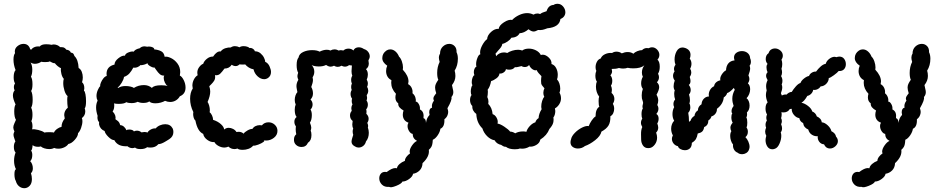

<svg xmlns="http://www.w3.org/2000/svg" viewBox="-20 -789 4937 1011"><path d="M424 -324Q424 -319 422 -311Q427 -309 430 -292.5Q433 -276 433 -256Q433 -226 426 -218Q429 -211 429 -202Q429 -181 411 -167Q414 -161 414 -151Q414 -135 407 -115.5Q400 -96 391 -88Q391 -72 373.5 -52.5Q356 -33 340 -31Q333 -20 318 -13Q303 -6 287 -6Q274 -6 265 -10Q255 -4 239 -4Q226 -4 213.5 -8Q201 -12 195 -18Q187 -16 181 -16Q161 -16 152 -25Q151 -20 150 -10.5Q149 -1 144 4Q150 13 150 27Q150 49 139 60Q145 65 149 75.5Q153 86 153 97Q153 114 143 123Q148 138 148 154Q148 177 136 189.5Q124 202 108 202Q93 202 80.5 192Q68 182 63 163Q60 159 58 149.5Q56 140 56 129Q56 105 64 102Q54 83 54 57Q54 35 62 14Q53 5 53 -16Q53 -34 61 -44Q59 -51 55 -61.5Q51 -72 51 -80Q51 -87 56 -97Q50 -109 50 -118Q50 -127 56 -140Q62 -153 64 -158Q55 -172 55 -202Q55 -229 62 -239Q48 -269 48 -286Q48 -303 57 -313Q53 -321 53 -331Q53 -341 59 -350Q52 -361 52 -382Q52 -409 62 -420Q51 -448 51 -475Q51 -498 59 -509Q58 -512 58 -518Q58 -535 72.5 -546.5Q87 -558 104 -558Q117 -558 126 -551Q135 -544 139 -530L144 -527Q151 -537 163 -541.5Q175 -546 189 -544Q198 -556 223 -556Q239 -556 252 -553Q258 -555 263 -555Q273 -555 283 -550.5Q293 -546 296 -541Q309 -541 315.5 -539Q322 -537 330 -527Q338 -527 344.5 -522.5Q351 -518 353 -512Q362 -511 365.5 -507Q369 -503 372 -494Q392 -475 394 -431Q405 -425 410.5 -411Q416 -397 416 -381Q416 -368 412 -356Q424 -346 424 -324ZM304 -121Q304 -144 321 -165Q318 -180 318 -183Q318 -206 337 -222Q334 -240 334 -264Q334 -277 336 -283Q326 -291 319.5 -311.5Q313 -332 313 -352Q313 -365 316 -374Q308 -382 303.5 -399Q299 -416 301 -430Q293 -433 283.5 -441Q274 -449 269 -456Q262 -456 255.5 -459Q249 -462 242 -466Q237 -462 218 -462Q203 -462 198 -464Q181 -453 164 -453Q152 -453 141 -460Q150 -445 150 -422Q150 -399 143 -385Q151 -374 151 -345Q151 -320 144 -310Q152 -296 152 -263Q152 -235 144 -222Q151 -209 151 -185Q151 -163 145 -151Q151 -142 151 -123Q151 -116 149 -108Q161 -110 182.5 -104.5Q204 -99 214 -91Q220 -93 239 -93Q259 -93 264 -91Q269 -102 281 -110.5Q293 -119 304 -121Z M957 -328Q957 -294 927 -282Q919 -268 905.5 -260Q892 -252 876 -252Q863 -252 849 -258Q841 -253 827 -249Q813 -245 799 -245Q775 -245 766 -255Q756 -247 734 -247Q718 -247 705 -253Q691 -246 673 -246Q656 -246 645 -251Q635 -242 604 -242Q587 -242 581 -245Q584 -216 573 -202Q592 -183 588 -161Q589 -160 599 -153Q609 -146 613 -130Q624 -130 633.5 -121Q643 -112 645 -103Q649 -107 661 -107Q670 -107 677 -104Q684 -101 685 -97Q692 -101 701 -101Q714 -101 725 -92Q735 -94 740 -94Q750 -94 757 -91Q760 -99 773 -106.5Q786 -114 800 -113Q808 -123 822 -129Q836 -135 850 -135Q877 -135 889 -113Q893 -105 893 -94Q893 -70 871 -56Q866 -53 854 -45.5Q842 -38 832 -34Q822 -30 814 -30Q799 -12 773 -12Q761 -12 755 -14Q743 -4 720 -4Q699 -4 691 -12Q684 -9 677 -9Q663 -9 651 -19Q600 -16 582 -51Q568 -51 550.5 -68.5Q533 -86 531 -99Q508 -108 502 -132Q501 -140 502 -147Q498 -148 495.5 -155.5Q493 -163 493 -171Q493 -177 494 -179Q486 -203 486 -223Q486 -243 494 -259Q488 -270 488 -283Q488 -299 495 -315Q502 -331 508 -336Q506 -341 511 -353.5Q516 -366 524.5 -376.5Q533 -387 542 -389L541 -400Q541 -439 583 -449Q583 -466 603 -482Q623 -498 638 -496Q640 -507 657.5 -513.5Q675 -520 684 -517Q692 -530 716 -535Q725 -545 742 -545Q747 -545 755 -543L764 -544Q776 -544 784.5 -539.5Q793 -535 792 -529Q814 -527 829 -519Q844 -511 847 -490Q860 -493 880 -483.5Q900 -474 914.5 -454.5Q929 -435 929 -409Q929 -403 927 -391Q938 -386 947.5 -367Q957 -348 957 -328ZM829 -340Q851 -340 863 -336Q855 -340 848.5 -353.5Q842 -367 842 -379Q842 -387 845 -391Q831 -390 821.5 -398.5Q812 -407 804.5 -418Q797 -429 793 -434Q788 -431 772.5 -439.5Q757 -448 756 -457Q752 -452 739 -448.5Q726 -445 719 -446Q716 -441 705 -436Q694 -431 682 -433Q672 -414 661 -402Q650 -390 633 -384Q631 -370 620.5 -353Q610 -336 599 -327L603 -326Q617 -336 641 -336Q655 -336 667.5 -333Q680 -330 685 -326Q709 -341 738 -341Q762 -341 780 -326Q790 -340 829 -340Z M1258 0Q1238 0 1230 -7Q1223 -4 1215 -4Q1196 -4 1183 -17Q1171 -12 1162 -12Q1146 -12 1130.5 -20.5Q1115 -29 1109 -41Q1090 -39 1071.5 -52.5Q1053 -66 1050 -84Q1020 -97 1009 -154Q1003 -159 1000 -169Q997 -179 997 -189Q997 -196 998 -199Q981 -233 981 -269Q981 -302 995 -323Q993 -333 993 -338Q993 -355 1001 -370.5Q1009 -386 1021 -393Q1019 -398 1019 -407Q1019 -423 1029.5 -436.5Q1040 -450 1050 -453Q1054 -467 1069.5 -479.5Q1085 -492 1102 -491Q1122 -521 1142 -518Q1151 -530 1166.5 -535Q1182 -540 1195 -539Q1205 -546 1217 -546Q1229 -546 1241 -540Q1249 -546 1263 -546Q1273 -546 1282 -543Q1291 -540 1294 -536Q1302 -538 1311 -532.5Q1320 -527 1322 -519Q1339 -519 1351.5 -508.5Q1364 -498 1370.5 -484.5Q1377 -471 1376 -464Q1393 -456 1400 -438Q1407 -422 1407 -410Q1407 -390 1392 -379Q1382 -372 1371 -372Q1353 -372 1336.5 -387Q1320 -402 1315 -424Q1302 -426 1290 -433.5Q1278 -441 1271 -450Q1268 -449 1256 -449Q1245 -449 1241 -450Q1232 -441 1221 -441Q1210 -441 1200 -448Q1187 -428 1162 -428Q1149 -410 1139 -400.5Q1129 -391 1112 -393Q1113 -390 1113 -384Q1113 -372 1107 -363Q1101 -354 1093.5 -346.5Q1086 -339 1082 -335Q1087 -320 1087 -307Q1087 -284 1073 -252Q1078 -245 1081.5 -232.5Q1085 -220 1085 -208Q1085 -201 1084 -198Q1091 -193 1096.5 -181Q1102 -169 1102 -158Q1127 -150 1143.5 -135Q1160 -120 1160 -107Q1171 -116 1184 -116Q1196 -116 1207.5 -110Q1219 -104 1225 -94Q1230 -95 1237 -95Q1252 -95 1263 -85Q1267 -93 1283 -102Q1299 -111 1309 -110Q1315 -120 1325.5 -125Q1336 -130 1348 -130Q1356 -130 1359 -129Q1372 -145 1394 -145Q1413 -145 1427 -132Q1441 -119 1441 -100Q1441 -78 1422.5 -63.5Q1404 -49 1381 -49Q1372 -49 1368 -50Q1376 -48 1366.5 -41Q1357 -34 1340 -27.5Q1323 -21 1313 -22Q1304 -11 1289 -5.5Q1274 0 1258 0Z M1540 -82Q1537 -96 1537 -109Q1537 -119 1538 -124Q1530 -134 1530 -148Q1530 -164 1542 -173Q1532 -184 1532 -211Q1532 -227 1537 -239Q1532 -249 1532 -263Q1532 -275 1536 -286.5Q1540 -298 1546 -304Q1545 -310 1543 -319.5Q1541 -329 1541 -336Q1541 -352 1551 -369Q1546 -379 1546 -388Q1546 -394 1550 -406Q1542 -420 1542 -446Q1542 -475 1552 -486Q1555 -505 1576 -515Q1597 -525 1623 -525Q1649 -525 1663 -517Q1683 -527 1701 -527Q1712 -527 1720 -523Q1730 -529 1741 -529Q1753 -529 1762 -523Q1770 -525 1775 -525Q1778 -525 1788 -523Q1799 -533 1815 -533Q1831 -533 1841 -523Q1844 -531 1851.5 -535.5Q1859 -540 1869 -540Q1883 -540 1896 -531Q1910 -527 1918.5 -516Q1927 -505 1927 -492Q1927 -483 1920 -471Q1922 -461 1922 -455Q1922 -435 1907 -425Q1917 -415 1917 -396Q1917 -383 1911 -369Q1917 -360 1917 -349Q1917 -339 1913 -332Q1919 -322 1919 -311Q1919 -299 1911 -288Q1913 -278 1913 -274Q1913 -266 1910 -260Q1917 -250 1917 -238Q1917 -223 1908 -213Q1910 -209 1910 -200Q1910 -194 1909 -190Q1921 -178 1921 -164Q1921 -152 1914 -142Q1921 -127 1917 -118Q1922 -103 1922 -90Q1922 -62 1907 -44Q1904 -30 1893 -21Q1882 -12 1868 -12Q1858 -12 1849 -18Q1831 -27 1831 -43Q1831 -50 1834.5 -61.5Q1838 -73 1840 -79Q1837 -87 1837 -97Q1837 -107 1840 -111Q1835 -121 1835 -134Q1835 -138 1837 -152Q1823 -163 1823 -181Q1823 -195 1832 -205Q1830 -213 1830 -217Q1830 -230 1836 -239Q1832 -247 1832 -257Q1832 -265 1834 -269Q1826 -280 1826 -294Q1826 -306 1832 -315Q1829 -323 1829 -331Q1829 -342 1833 -349Q1829 -357 1829 -368Q1829 -381 1835 -390Q1831 -401 1831 -414Q1831 -424 1833 -444Q1828 -444 1818 -446Q1808 -438 1796 -438Q1788 -438 1778 -443Q1769 -437 1759 -437Q1748 -437 1739 -443Q1729 -438 1721 -438Q1710 -438 1697 -447Q1682 -439 1659 -439Q1637 -439 1621 -446Q1635 -432 1635 -411Q1635 -396 1626 -382Q1628 -374 1628 -369Q1628 -354 1619 -331Q1628 -315 1628 -297Q1628 -278 1615 -265Q1626 -254 1626 -239Q1626 -223 1615 -212Q1622 -202 1622 -183Q1622 -158 1612 -143Q1619 -126 1619 -117Q1619 -110 1616 -101Q1620 -93 1620 -78Q1620 -49 1602 -38Q1592 -15 1568 -15Q1551 -15 1539 -26Q1527 -37 1528 -55Q1528 -72 1540 -82Z M2320 -161Q2322 -121 2299 -111Q2297 -95 2285 -77Q2273 -59 2259 -53Q2259 -49 2257.5 -36.5Q2256 -24 2251.5 -16Q2247 -8 2238 0Q2243 35 2205 70Q2204 94 2189.5 108.5Q2175 123 2155 126Q2153 140 2134.5 153.5Q2116 167 2099 167Q2095 178 2066.5 189.5Q2038 201 2029 195Q2005 197 1991 183Q1977 169 1977 150Q1977 136 1985 126Q1993 116 2008 116Q2013 116 2016 117Q2044 96 2061 96Q2067 96 2070 97Q2072 85 2084 74.5Q2096 64 2112 58Q2112 48 2120 37Q2128 26 2139 19Q2137 13 2137 10Q2137 -5 2150 -23.5Q2163 -42 2176 -47Q2153 -59 2153 -84Q2143 -85 2134.5 -98Q2126 -111 2126 -126Q2126 -135 2131 -143Q2116 -148 2108.5 -159Q2101 -170 2101 -185Q2101 -196 2105 -207Q2091 -215 2083.5 -224Q2076 -233 2077 -245Q2062 -255 2062 -276Q2062 -286 2065 -295Q2040 -322 2040 -353Q2040 -362 2041 -367Q2027 -374 2020 -386.5Q2013 -399 2013 -415Q2013 -430 2019 -443Q1993 -461 1993 -483Q1993 -508 2015 -523Q2024 -529 2035 -529Q2050 -529 2062.5 -518Q2075 -507 2081 -491Q2090 -483 2096 -466Q2102 -449 2102 -434Q2102 -425 2101 -422Q2131 -390 2131 -360Q2131 -356 2129 -346Q2142 -339 2148 -325.5Q2154 -312 2152 -298Q2162 -290 2166.5 -278Q2171 -266 2169 -254Q2178 -254 2185.5 -240.5Q2193 -227 2191 -213Q2204 -206 2208 -194.5Q2212 -183 2210 -167Q2223 -163 2223 -142Q2226 -159 2230 -167Q2234 -175 2242 -184Q2240 -194 2240 -197Q2240 -208 2244 -214.5Q2248 -221 2255 -222Q2251 -241 2265 -259Q2262 -265 2262 -271Q2262 -278 2268.5 -286.5Q2275 -295 2277 -298Q2271 -316 2271 -328Q2271 -338 2275 -347Q2279 -356 2288 -369Q2282 -381 2282 -405Q2282 -437 2295 -463Q2291 -477 2291 -485Q2291 -497 2297 -506Q2297 -530 2312 -544Q2327 -558 2346 -558Q2362 -558 2373.5 -546.5Q2385 -535 2384 -514Q2391 -500 2391 -480Q2391 -444 2374 -417Q2378 -404 2378 -389Q2378 -364 2360 -341Q2361 -333 2364 -322Q2367 -311 2367 -304Q2367 -289 2357 -278Q2362 -264 2336 -219Q2340 -207 2340 -200Q2340 -192 2337 -184Q2333 -171 2320 -161Z M2895 -763Q2903 -769 2916 -769Q2933 -769 2945 -755Q2957 -741 2957 -724Q2957 -713 2950.5 -703.5Q2944 -694 2931 -689Q2926 -646 2862 -640Q2847 -634 2837 -632Q2827 -630 2813 -631Q2799 -623 2790 -623Q2778 -623 2763 -635Q2740 -615 2716 -614Q2705 -592 2672 -590Q2667 -580 2652 -570Q2637 -560 2625 -558Q2624 -549 2618 -540.5Q2612 -532 2603 -522.5Q2594 -513 2589 -506Q2592 -500 2592 -493Q2609 -513 2634 -513Q2642 -513 2651 -510Q2661 -517 2677 -522Q2693 -527 2708 -527Q2718 -527 2730 -523Q2743 -533 2765 -533Q2784 -533 2802 -524Q2820 -515 2828 -499Q2831 -501 2838 -501Q2854 -501 2870 -485.5Q2886 -470 2884 -452Q2900 -447 2908.5 -430.5Q2917 -414 2917 -395Q2917 -380 2913 -371Q2921 -363 2925.5 -349.5Q2930 -336 2930 -322Q2930 -309 2926 -301Q2934 -288 2934 -271Q2934 -255 2925 -240.5Q2916 -226 2902 -218Q2904 -210 2904 -205Q2904 -194 2901 -184.5Q2898 -175 2894 -171Q2895 -167 2895 -159Q2895 -145 2890.5 -135.5Q2886 -126 2880.5 -119Q2875 -112 2873 -110Q2860 -76 2825 -54Q2822 -36 2803.5 -25.5Q2785 -15 2768 -17Q2750 -6 2729 -6Q2721 -6 2717 -7Q2709 -3 2691 -3Q2660 -3 2644 -16H2642Q2634 -16 2627.5 -20.5Q2621 -25 2619 -26Q2608 -28 2598.5 -34.5Q2589 -41 2585 -50Q2563 -54 2545 -72Q2527 -90 2520 -113Q2490 -142 2488 -189Q2478 -196 2472 -207Q2466 -218 2467 -231Q2462 -235 2458.5 -243.5Q2455 -252 2455 -262Q2455 -278 2463 -289Q2459 -294 2459 -307Q2459 -317 2461.5 -327Q2464 -337 2468 -341Q2464 -345 2464 -356Q2464 -368 2468 -379.5Q2472 -391 2478 -393Q2475 -401 2475 -409Q2475 -418 2478.5 -426.5Q2482 -435 2489 -439Q2487 -442 2487 -451Q2487 -467 2494 -484.5Q2501 -502 2509 -503Q2508 -506 2508 -513Q2508 -530 2520 -552Q2532 -574 2545 -583Q2546 -603 2566 -621Q2586 -639 2606 -637Q2608 -655 2633.5 -671.5Q2659 -688 2677 -684Q2691 -699 2713 -709.5Q2735 -720 2756 -720Q2773 -720 2789 -712Q2799 -718 2810 -718Q2817 -718 2824 -715Q2833 -723 2858 -730Q2868 -762 2895 -763ZM2691 -435Q2681 -422 2661 -422Q2652 -422 2644 -425Q2643 -415 2632 -407.5Q2621 -400 2610 -402Q2609 -388 2594.5 -377Q2580 -366 2566 -362Q2560 -331 2548 -317Q2549 -313 2549 -306Q2549 -297 2548 -290Q2547 -283 2546 -278Q2552 -266 2552 -254Q2552 -246 2551 -242Q2571 -222 2574 -188Q2586 -184 2593.5 -171.5Q2601 -159 2601 -147Q2601 -141 2600 -138Q2613 -137 2635.5 -122Q2658 -107 2666 -96Q2679 -96 2693 -87Q2710 -97 2735 -97Q2742 -97 2752 -95Q2755 -109 2769 -124.5Q2783 -140 2799 -145Q2803 -159 2816 -167Q2817 -190 2832 -214Q2830 -222 2830 -228Q2830 -242 2834.5 -257Q2839 -272 2846 -279Q2841 -289 2841 -300Q2841 -313 2847 -323Q2845 -327 2838.5 -334Q2832 -341 2830 -348Q2829 -352 2829 -363Q2829 -374 2831 -388Q2824 -395 2816.5 -403.5Q2809 -412 2806 -420Q2797 -416 2784.5 -424Q2772 -432 2766 -447Q2758 -436 2743 -436Q2733 -436 2726 -441Q2720 -440 2709.5 -437Q2699 -434 2691 -435Z M3454 -438Q3454 -415 3445 -401Q3450 -391 3450 -383Q3450 -367 3439 -356Q3451 -345 3451 -330Q3451 -316 3437 -290Q3446 -275 3446 -260Q3446 -249 3441 -236Q3447 -227 3447 -216Q3447 -202 3436 -189Q3448 -182 3448 -164Q3448 -150 3441 -139Q3446 -126 3446 -117Q3446 -102 3435 -91Q3440 -76 3440 -65Q3440 -44 3428.5 -28.5Q3417 -13 3403 -10Q3400 -9 3393 -9Q3375 -9 3365.5 -23Q3356 -37 3356 -55Q3356 -59 3355.5 -82Q3355 -105 3362 -120Q3355 -132 3355 -142Q3355 -154 3362 -164Q3358 -172 3358 -188Q3358 -208 3365 -218Q3363 -222 3363 -228Q3363 -233 3365 -239.5Q3367 -246 3366 -251L3360 -271Q3359 -277 3359 -287Q3359 -305 3365 -321Q3356 -332 3356 -350Q3356 -369 3365 -385Q3360 -394 3360 -407Q3360 -428 3373 -445Q3354 -429 3315 -429Q3298 -429 3285 -432Q3274 -428 3261 -428Q3251 -428 3239 -431Q3230 -428 3221.5 -427Q3213 -426 3201 -426Q3203 -416 3203 -413Q3203 -403 3194 -392Q3198 -389 3201 -381Q3204 -373 3204 -364Q3204 -348 3197 -338Q3202 -328 3202 -317Q3202 -310 3200 -300Q3215 -287 3215 -268Q3215 -255 3207 -242Q3214 -232 3214 -216Q3214 -204 3209 -193Q3204 -182 3194 -177Q3195 -146 3184 -128Q3173 -110 3147 -96Q3142 -73 3114 -51Q3086 -29 3060 -20Q3044 -7 3023 -7Q3007 -7 2995.5 -15.5Q2984 -24 2984 -40Q2984 -47 2987 -56Q2990 -72 3007 -89.5Q3024 -107 3045.5 -117.5Q3067 -128 3080 -125Q3085 -139 3095.5 -154.5Q3106 -170 3116 -176Q3116 -215 3136 -227Q3132 -234 3132 -257Q3132 -273 3135 -280Q3118 -303 3118 -333Q3118 -349 3123 -359Q3115 -370 3115 -391Q3115 -404 3120 -416Q3116 -423 3116 -435Q3116 -450 3123 -463.5Q3130 -477 3143 -481Q3149 -496 3166.5 -504Q3184 -512 3203 -510Q3213 -517 3226 -517Q3242 -517 3254 -508Q3270 -515 3285 -515Q3303 -515 3315 -506Q3322 -514 3335.5 -519.5Q3349 -525 3361 -525Q3364 -529 3371 -532.5Q3378 -536 3386 -536Q3392 -536 3395 -535Q3405 -540 3413 -540Q3429 -540 3440.5 -527.5Q3452 -515 3452 -500Q3452 -486 3442 -475Q3454 -464 3454 -438Z M3586 2Q3574 2 3563 -4Q3552 -10 3550 -19Q3536 -22 3527 -33Q3518 -44 3518 -58Q3518 -66 3523 -76Q3514 -93 3514 -111Q3514 -124 3518.5 -135.5Q3523 -147 3530 -153Q3521 -168 3521 -188Q3521 -209 3530 -225Q3526 -232 3526 -241Q3526 -255 3535 -265Q3530 -278 3530 -295Q3530 -306 3533 -313Q3527 -322 3527 -335Q3527 -349 3533 -365Q3524 -376 3524 -390Q3524 -402 3532 -413Q3529 -419 3529 -426Q3529 -438 3537 -448Q3532 -460 3532 -475Q3532 -500 3543 -519.5Q3554 -539 3574 -539Q3580 -539 3589 -536Q3616 -526 3616 -500Q3616 -489 3612 -480Q3621 -469 3621 -453Q3621 -440 3614 -427Q3620 -418 3620 -408Q3620 -395 3612 -384Q3616 -370 3616 -363Q3616 -348 3607 -342Q3617 -329 3617 -315Q3617 -302 3608 -291Q3613 -278 3613 -261Q3613 -252 3610 -244Q3615 -237 3615 -224Q3615 -206 3604 -195Q3608 -176 3608 -147Q3613 -152 3616 -153Q3621 -170 3637 -179Q3639 -198 3655 -208Q3655 -228 3674 -240Q3675 -258 3686.5 -269.5Q3698 -281 3713 -281Q3712 -284 3712 -290Q3712 -304 3719.5 -316.5Q3727 -329 3740 -335Q3742 -348 3751.5 -356Q3761 -364 3773 -366Q3770 -380 3780 -396Q3790 -412 3803 -419Q3804 -442 3815.5 -455.5Q3827 -469 3848 -471Q3845 -479 3845 -486Q3845 -502 3857.5 -511Q3870 -520 3887 -520Q3904 -520 3916.5 -510Q3929 -500 3930 -482Q3934 -475 3934 -464Q3934 -451 3927 -443Q3930 -436 3930 -428Q3930 -417 3921 -392Q3926 -382 3926 -373Q3926 -361 3918 -350Q3930 -340 3930 -319Q3930 -307 3925 -294Q3920 -281 3911 -272Q3918 -267 3922.5 -256.5Q3927 -246 3927 -233Q3927 -210 3913 -197Q3914 -194 3914 -188Q3914 -177 3910 -170Q3915 -163 3915 -143Q3915 -126 3911 -117Q3918 -109 3918 -95Q3918 -77 3905 -67Q3914 -58 3920.5 -43.5Q3927 -29 3927 -15Q3927 -9 3923 1Q3919 11 3909 17Q3899 23 3888 23Q3873 23 3864 15Q3851 10 3844.5 -2.5Q3838 -15 3840 -28Q3833 -36 3829 -48.5Q3825 -61 3825 -73Q3825 -89 3831 -98Q3826 -107 3826 -117Q3826 -129 3838 -143Q3831 -155 3831 -171Q3831 -186 3836 -191Q3832 -195 3832 -204Q3832 -217 3843 -231Q3836 -251 3836 -269Q3836 -293 3849 -316L3844 -326Q3823 -303 3809 -299Q3805 -285 3791 -276Q3788 -241 3755 -216Q3756 -203 3748 -191.5Q3740 -180 3726 -176Q3723 -163 3710 -155Q3710 -129 3688 -120Q3685 -103 3677 -96Q3669 -89 3654 -86Q3651 -68 3644.5 -57Q3638 -46 3623 -37Q3623 -17 3612.5 -7.5Q3602 2 3586 2Z M4047 -3Q4030 -3 4020.5 -17.5Q4011 -32 4011 -52Q4011 -60 4015 -74Q4009 -85 4009 -96Q4009 -105 4014 -117Q4011 -123 4011 -132Q4011 -144 4018 -154Q4015 -162 4015 -169Q4015 -179 4019 -186Q4011 -199 4011 -217Q4011 -240 4022 -250Q4013 -271 4013 -289Q4013 -299 4017 -313Q4014 -325 4014 -335Q4014 -351 4022 -367Q4014 -380 4014 -390Q4014 -401 4022 -409Q4016 -420 4016 -434Q4016 -448 4022 -452Q4012 -463 4012 -478Q4012 -499 4027 -509Q4031 -522 4040 -528Q4049 -534 4060 -534Q4076 -534 4089 -523Q4102 -512 4102 -496Q4102 -485 4095 -475Q4099 -464 4099 -452Q4099 -438 4095 -427Q4098 -417 4098 -408Q4098 -397 4093 -388Q4100 -377 4100 -363Q4100 -353 4096 -344Q4099 -338 4099 -329Q4099 -316 4092 -298Q4096 -290 4097 -286Q4109 -293 4122 -291Q4127 -297 4134.5 -301Q4142 -305 4149 -305Q4158 -320 4171 -334.5Q4184 -349 4195 -352Q4199 -364 4213.5 -375.5Q4228 -387 4240 -389Q4244 -400 4255 -406.5Q4266 -413 4277 -412Q4288 -427 4301.5 -439Q4315 -451 4328 -453Q4332 -468 4346.5 -479Q4361 -490 4375 -490Q4379 -490 4385 -488Q4392 -491 4400 -491Q4416 -491 4425 -479Q4434 -467 4434 -451Q4434 -435 4424.5 -424.5Q4415 -414 4396 -415Q4390 -407 4371 -393Q4352 -379 4344 -378Q4344 -362 4331.5 -348.5Q4319 -335 4301 -334Q4295 -324 4284 -319Q4273 -314 4262 -316Q4260 -304 4251 -295Q4242 -286 4231 -284Q4216 -257 4200 -248Q4217 -245 4235 -231Q4253 -217 4257 -202Q4275 -195 4281 -176Q4291 -172 4298.5 -164Q4306 -156 4307 -145Q4322 -144 4338 -129.5Q4354 -115 4358 -98Q4367 -94 4374 -86.5Q4381 -79 4382 -70Q4392 -59 4392 -46Q4392 -31 4379 -19Q4366 -7 4350 -7Q4329 -7 4319 -29Q4303 -30 4293.5 -43Q4284 -56 4286 -72Q4271 -70 4256 -79Q4241 -88 4236 -107Q4212 -117 4209 -141Q4192 -149 4189 -167Q4173 -169 4160.5 -184Q4148 -199 4149 -216Q4146 -215 4139 -215Q4128 -197 4106 -197Q4098 -197 4094 -198Q4096 -196 4096 -187Q4096 -176 4093 -167Q4097 -160 4097 -151Q4097 -142 4093 -135Q4098 -123 4098 -114Q4098 -100 4091 -92Q4094 -85 4094 -74Q4094 -54 4084.5 -32.5Q4075 -11 4061 -6Q4054 -3 4047 -3Z M4808 -161Q4810 -121 4787 -111Q4785 -95 4773 -77Q4761 -59 4747 -53Q4747 -49 4745.5 -36.5Q4744 -24 4739.5 -16Q4735 -8 4726 0Q4731 35 4693 70Q4692 94 4677.5 108.5Q4663 123 4643 126Q4641 140 4622.5 153.5Q4604 167 4587 167Q4583 178 4554.5 189.5Q4526 201 4517 195Q4493 197 4479 183Q4465 169 4465 150Q4465 136 4473 126Q4481 116 4496 116Q4501 116 4504 117Q4532 96 4549 96Q4555 96 4558 97Q4560 85 4572 74.5Q4584 64 4600 58Q4600 48 4608 37Q4616 26 4627 19Q4625 13 4625 10Q4625 -5 4638 -23.5Q4651 -42 4664 -47Q4641 -59 4641 -84Q4631 -85 4622.5 -98Q4614 -111 4614 -126Q4614 -135 4619 -143Q4604 -148 4596.5 -159Q4589 -170 4589 -185Q4589 -196 4593 -207Q4579 -215 4571.5 -224Q4564 -233 4565 -245Q4550 -255 4550 -276Q4550 -286 4553 -295Q4528 -322 4528 -353Q4528 -362 4529 -367Q4515 -374 4508 -386.5Q4501 -399 4501 -415Q4501 -430 4507 -443Q4481 -461 4481 -483Q4481 -508 4503 -523Q4512 -529 4523 -529Q4538 -529 4550.5 -518Q4563 -507 4569 -491Q4578 -483 4584 -466Q4590 -449 4590 -434Q4590 -425 4589 -422Q4619 -390 4619 -360Q4619 -356 4617 -346Q4630 -339 4636 -325.5Q4642 -312 4640 -298Q4650 -290 4654.5 -278Q4659 -266 4657 -254Q4666 -254 4673.5 -240.5Q4681 -227 4679 -213Q4692 -206 4696 -194.5Q4700 -183 4698 -167Q4711 -163 4711 -142Q4714 -159 4718 -167Q4722 -175 4730 -184Q4728 -194 4728 -197Q4728 -208 4732 -214.5Q4736 -221 4743 -222Q4739 -241 4753 -259Q4750 -265 4750 -271Q4750 -278 4756.5 -286.5Q4763 -295 4765 -298Q4759 -316 4759 -328Q4759 -338 4763 -347Q4767 -356 4776 -369Q4770 -381 4770 -405Q4770 -437 4783 -463Q4779 -477 4779 -485Q4779 -497 4785 -506Q4785 -530 4800 -544Q4815 -558 4834 -558Q4850 -558 4861.5 -546.5Q4873 -535 4872 -514Q4879 -500 4879 -480Q4879 -444 4862 -417Q4866 -404 4866 -389Q4866 -364 4848 -341Q4849 -333 4852 -322Q4855 -311 4855 -304Q4855 -289 4845 -278Q4850 -264 4824 -219Q4828 -207 4828 -200Q4828 -192 4825 -184Q4821 -171 4808 -161Z"/></svg>

Font: Pangolin
Style: Regular
Weight: 400
Designer: Kevin Burke
Foundry: Google, Inc.
Version: Version 1.101